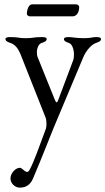

<svg xmlns="http://www.w3.org/2000/svg" viewBox="-20 -575 483 880"><path d="M127 -555C108 -555 103 -521 103 -512C103 -506 110 -500 117 -500H312C333 -500 343 -521 343 -543C343 -549 336 -555 330 -555ZM28 -378C48 -372 63 -353 73 -329L189 -36C192 -28 193 -18 193 -7C193 2 192 10 190 16C161 93 135 170 114 206C111 211 107 213 104 213C93 213 81 194 71 194C52 194 28 218 28 243C28 265 48 285 71 285C100 285 119 271 131 244C172 148 221 22 225 13L361 -311C374 -343 400 -372 420 -378C431 -382 443 -386 443 -396C443 -404 430 -405 423 -405H420C401 -405 399 -400 364 -400C329 -400 311 -405 296 -405H293C286 -405 273 -404 273 -396C273 -386 285 -382 296 -378C310 -374 319 -350 319 -325C319 -315 318 -304 314 -295L247 -117C242 -103 238 -102 232 -116L153 -312C150 -319 149 -327 149 -335C149 -354 157 -374 171 -378C182 -382 194 -386 194 -396C194 -404 182 -405 174 -405H171C132 -405 133 -400 98 -400C63 -400 67 -405 28 -405H25C18 -405 5 -404 5 -396C5 -386 17 -382 28 -378Z"/></svg>

Font: EB Garamond 12
Style: Regular
Weight: 400
Version: Version 0.016+